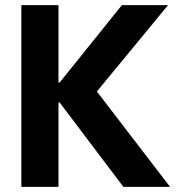

<svg xmlns="http://www.w3.org/2000/svg" viewBox="-20 -727 700 747"><path d="M63 -707H207.5V0H63ZM184.1 -365.2 219.2 -327.6H184.1V-406.2H219.2L184.1 -371.1L454.1 -707H633.8L356.9 -371.1L641.6 0H460Z"/></svg>

Font: Wanted Sans Std Variable
Style: Regular
Weight: 400
Designer: Original Design by Kil Hyung-jin and Kang Hanbin, Wanted Lab, Inc;
Foundry: Wanted Lab, Inc.
Version: Version 1.003;Glyphs 3.2 (3227)